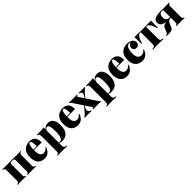

<svg xmlns="http://www.w3.org/2000/svg" viewBox="544 -2449 4545 4545"><g transform="rotate(-45 2817.0 -176.0)"><path d="M634 -518V-497Q603 -497 590.5 -482Q578 -467 578 -425V-93Q578 -51 590.5 -36Q603 -21 634 -21V0Q614 -1 573.5 -2.5Q533 -4 494 -4Q452 -4 412 -2.5Q372 -1 352 0V-21Q378 -21 388 -36Q398 -51 398 -93V-425Q398 -467 388 -482Q378 -497 352 -497H303Q278 -497 267.5 -482Q257 -467 257 -425V-93Q257 -51 267.5 -36Q278 -21 303 -21V0Q284 -1 247 -2.5Q210 -4 171 -4Q129 -4 86 -2.5Q43 -1 21 0V-21Q52 -21 64.5 -36Q77 -51 77 -93V-425Q77 -467 64.5 -482Q52 -497 21 -497V-518Q41 -517 81.5 -515.5Q122 -514 161 -514Q194 -514 231.5 -516Q269 -518 323 -518Q379 -518 413.5 -516Q448 -514 484 -514Q526 -514 569 -515.5Q612 -517 634 -518Z M943 -533Q1031 -533 1081.5 -481.5Q1132 -430 1132 -309H819L817 -328H986Q987 -377 982 -418.5Q977 -460 966 -485Q955 -510 936 -510Q909 -510 892 -467.5Q875 -425 870 -322L874 -314Q873 -304 873 -294Q873 -284 873 -273Q873 -203 890.5 -164Q908 -125 934.5 -110Q961 -95 988 -95Q1002 -95 1021.5 -99Q1041 -103 1064 -117.5Q1087 -132 1109 -162L1126 -156Q1114 -116 1087.5 -76.5Q1061 -37 1019 -11.5Q977 14 917 14Q853 14 800.5 -12Q748 -38 717 -98Q686 -158 686 -259Q686 -355 720 -415.5Q754 -476 812.5 -504.5Q871 -533 943 -533Z M1412 -529V78Q1412 127 1435 143.5Q1458 160 1498 160V181Q1470 180 1420 178.5Q1370 177 1314 177Q1274 177 1235 178.5Q1196 180 1176 181V160Q1207 160 1219.5 145Q1232 130 1232 88V-409Q1232 -454 1220 -475.5Q1208 -497 1176 -497V-518Q1208 -515 1238 -515Q1288 -515 1331.5 -518.5Q1375 -522 1412 -529ZM1564 -533Q1614 -533 1653 -505.5Q1692 -478 1715 -422.5Q1738 -367 1738 -282Q1738 -197 1719.5 -140Q1701 -83 1668.5 -49Q1636 -15 1594 -0.5Q1552 14 1505 14Q1471 14 1440.5 6.5Q1410 -1 1390 -22L1400 -35Q1408 -24 1421 -20Q1434 -16 1447 -16Q1484 -16 1507 -43Q1530 -70 1540.5 -124Q1551 -178 1551 -259Q1551 -348 1542 -396Q1533 -444 1518 -462.5Q1503 -481 1484 -481Q1456 -481 1434 -461Q1412 -441 1412 -409V-458Q1435 -496 1474 -514.5Q1513 -533 1564 -533Z M2058 -533Q2146 -533 2196.5 -481.5Q2247 -430 2247 -309H1934L1932 -328H2101Q2102 -377 2097 -418.5Q2092 -460 2081 -485Q2070 -510 2051 -510Q2024 -510 2007 -467.5Q1990 -425 1985 -322L1989 -314Q1988 -304 1988 -294Q1988 -284 1988 -273Q1988 -203 2005.5 -164Q2023 -125 2049.5 -110Q2076 -95 2103 -95Q2117 -95 2136.5 -99Q2156 -103 2179 -117.5Q2202 -132 2224 -162L2241 -156Q2229 -116 2202.5 -76.5Q2176 -37 2134 -11.5Q2092 14 2032 14Q1968 14 1915.5 -12Q1863 -38 1832 -98Q1801 -158 1801 -259Q1801 -355 1835 -415.5Q1869 -476 1927.5 -504.5Q1986 -533 2058 -533Z M2525 -519V-498Q2505 -498 2497.5 -489Q2490 -480 2500 -464L2761 -71Q2770 -58 2783.5 -41Q2797 -24 2813 -21V0Q2794 -1 2757 -2.5Q2720 -4 2682 -4Q2642 -4 2603 -2.5Q2564 -1 2544 0V-21Q2564 -21 2571.5 -30Q2579 -39 2569 -55L2308 -448Q2294 -470 2282.5 -482.5Q2271 -495 2256 -498V-519Q2278 -518 2321 -516.5Q2364 -515 2407 -515Q2442 -515 2475 -516.5Q2508 -518 2525 -519ZM2469 -228Q2469 -228 2470 -222.5Q2471 -217 2472 -211.5Q2473 -206 2473 -206L2462 -192Q2429 -150 2425 -111.5Q2421 -73 2441 -48Q2461 -23 2496 -20V0Q2476 -1 2444 -1.5Q2412 -2 2381.5 -2.5Q2351 -3 2333 -3Q2311 -3 2295.5 -2.5Q2280 -2 2266 0V-20Q2292 -33 2313.5 -52.5Q2335 -72 2360 -102ZM2778 -519V-499Q2756 -489 2732.5 -468Q2709 -447 2684 -417L2576 -292Q2576 -292 2575 -297.5Q2574 -303 2573 -308.5Q2572 -314 2572 -314L2604 -353Q2634 -390 2640 -422Q2646 -454 2630 -475Q2614 -496 2578 -499V-519Q2609 -518 2647 -517Q2685 -516 2711 -516Q2733 -516 2749 -517Q2765 -518 2778 -519Z M3058 -529V78Q3058 127 3081 143.5Q3104 160 3144 160V181Q3116 180 3066 178.5Q3016 177 2960 177Q2920 177 2881 178.5Q2842 180 2822 181V160Q2853 160 2865.5 145Q2878 130 2878 88V-409Q2878 -454 2866 -475.5Q2854 -497 2822 -497V-518Q2854 -515 2884 -515Q2934 -515 2977.5 -518.5Q3021 -522 3058 -529ZM3210 -533Q3260 -533 3299 -505.5Q3338 -478 3361 -422.5Q3384 -367 3384 -282Q3384 -197 3365.5 -140Q3347 -83 3314.5 -49Q3282 -15 3240 -0.5Q3198 14 3151 14Q3117 14 3086.5 6.5Q3056 -1 3036 -22L3046 -35Q3054 -24 3067 -20Q3080 -16 3093 -16Q3130 -16 3153 -43Q3176 -70 3186.5 -124Q3197 -178 3197 -259Q3197 -348 3188 -396Q3179 -444 3164 -462.5Q3149 -481 3130 -481Q3102 -481 3080 -461Q3058 -441 3058 -409V-458Q3081 -496 3120 -514.5Q3159 -533 3210 -533Z M3704 -533Q3792 -533 3842.5 -481.5Q3893 -430 3893 -309H3580L3578 -328H3747Q3748 -377 3743 -418.5Q3738 -460 3727 -485Q3716 -510 3697 -510Q3670 -510 3653 -467.5Q3636 -425 3631 -322L3635 -314Q3634 -304 3634 -294Q3634 -284 3634 -273Q3634 -203 3651.5 -164Q3669 -125 3695.5 -110Q3722 -95 3749 -95Q3763 -95 3782.5 -99Q3802 -103 3825 -117.5Q3848 -132 3870 -162L3887 -156Q3875 -116 3848.5 -76.5Q3822 -37 3780 -11.5Q3738 14 3678 14Q3614 14 3561.5 -12Q3509 -38 3478 -98Q3447 -158 3447 -259Q3447 -355 3481 -415.5Q3515 -476 3573.5 -504.5Q3632 -533 3704 -533Z M4206 -533Q4250 -533 4284 -524Q4318 -515 4338 -503Q4365 -487 4381.5 -460.5Q4398 -434 4398 -399Q4398 -358 4371 -330Q4344 -302 4302 -302Q4258 -302 4234 -327Q4210 -352 4210 -392Q4210 -430 4234.5 -456.5Q4259 -483 4292 -492Q4285 -497 4275.5 -500.5Q4266 -504 4252 -504Q4216 -504 4193.5 -482.5Q4171 -461 4158.5 -426Q4146 -391 4141 -351Q4136 -311 4136 -273Q4136 -203 4155 -164Q4174 -125 4203 -110Q4232 -95 4261 -95Q4275 -95 4294.5 -99Q4314 -103 4337 -117.5Q4360 -132 4382 -162L4399 -156Q4387 -116 4360.5 -76.5Q4334 -37 4292 -11.5Q4250 14 4190 14Q4123 14 4068.5 -12Q4014 -38 3981.5 -98Q3949 -158 3949 -259Q3949 -355 3983 -415.5Q4017 -476 4075.5 -504.5Q4134 -533 4206 -533Z M5002 -518Q4998 -471 4996.5 -428Q4995 -385 4995 -362Q4995 -341 4996 -322Q4997 -303 4998 -290H4975Q4958 -364 4934 -409.5Q4910 -455 4886 -476Q4862 -497 4842 -497H4813V-103Q4813 -54 4836 -37.5Q4859 -21 4899 -21V0Q4872 -1 4824.5 -2.5Q4777 -4 4724 -4Q4671 -4 4622.5 -2.5Q4574 -1 4547 0V-21Q4588 -21 4610.5 -32.5Q4633 -44 4633 -93V-497H4604Q4585 -497 4560.5 -476Q4536 -455 4512.5 -409.5Q4489 -364 4471 -290H4448Q4450 -303 4450.5 -322Q4451 -341 4451 -362Q4451 -385 4449.5 -428Q4448 -471 4444 -518H4557Q4581 -518 4627 -516Q4673 -514 4722 -514Q4772 -514 4818.5 -516Q4865 -518 4889 -518Z M5606 -518V-497Q5581 -497 5570.5 -482Q5560 -467 5560 -425V-93Q5560 -51 5570.5 -36Q5581 -21 5606 -21V0Q5587 -1 5550 -2.5Q5513 -4 5474 -4Q5435 -4 5394.5 -2.5Q5354 -1 5334 0V-21Q5360 -21 5370 -36Q5380 -51 5380 -93V-460Q5380 -483 5373 -490Q5366 -497 5346 -497Q5306 -497 5285 -481Q5264 -465 5256 -438.5Q5248 -412 5248 -380Q5248 -314 5277.5 -286.5Q5307 -259 5377 -259Q5394 -259 5411.5 -260Q5429 -261 5440 -261L5442 -238Q5409 -238 5376.5 -238Q5344 -238 5311 -238Q5239 -237 5191.5 -248Q5144 -259 5116 -279Q5088 -299 5076 -324.5Q5064 -350 5064 -379Q5064 -423 5089.5 -454Q5115 -485 5172.5 -501.5Q5230 -518 5324 -518Q5363 -518 5393.5 -516Q5424 -514 5468 -514Q5506 -514 5546 -515.5Q5586 -517 5606 -518ZM5372 -245V-238Q5346 -236 5326.5 -226Q5307 -216 5292 -199Q5279 -185 5269 -167Q5259 -149 5251 -128.5Q5243 -108 5234 -83Q5217 -34 5178.5 -15Q5140 4 5073 4Q5059 4 5041 3Q5023 2 5003 0V-21Q5027 -23 5039 -29.5Q5051 -36 5057.5 -47Q5064 -58 5071 -76Q5083 -105 5090.5 -126.5Q5098 -148 5104 -162.5Q5110 -177 5116 -186Q5123 -197 5136 -207.5Q5149 -218 5176 -227Q5203 -236 5250 -241Q5297 -246 5372 -245Z"/></g></svg>

Font: Playfair Display Black
Style: Regular
Weight: 900
Designer: Claus Eggers Sørensen
Foundry: Claus Eggers Sørensen
Version: Version 1.203